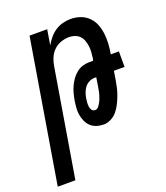

<svg xmlns="http://www.w3.org/2000/svg" viewBox="-167 -622 803 931"><g transform="rotate(-20 235.0 -156.5)"><path d="M-30 215 92 -520H183L170 -441Q180 -459 194 -476Q208 -493 226 -505Q244 -517 265 -522.5Q286 -528 306 -528Q332 -528 356 -519.5Q380 -511 397.5 -493.5Q415 -476 424 -453Q433 -430 436 -404.5Q439 -379 437.5 -352.5Q436 -326 431 -300H473V-220H418L411 -176Q408 -157 403.5 -137.5Q399 -118 392 -99.5Q385 -81 376 -62.5Q367 -44 354 -28Q341 -12 322 -2Q303 8 284 8Q265 8 247.5 2.5Q230 -3 217.5 -14.5Q205 -26 197.5 -42.5Q190 -59 187 -76.5Q184 -94 185.5 -113Q187 -132 190 -151Q193 -168 197.5 -185Q202 -202 209.5 -218.5Q217 -235 227.5 -250Q238 -265 252.5 -277Q267 -289 284 -294.5Q301 -300 318 -300H340L343 -313Q345 -328 346 -343.5Q347 -359 345 -374Q343 -389 338 -403Q333 -417 323 -427.5Q313 -438 298.5 -443Q284 -448 269 -448Q248 -448 226.5 -440.5Q205 -433 189 -417Q173 -401 164.5 -380Q156 -359 153 -338L61 215ZM268 -72Q278 -72 285 -80.5Q292 -89 297 -98Q302 -107 305.5 -117Q309 -127 312 -136.5Q315 -146 316.5 -156Q318 -166 320 -176L327 -220H318Q304 -220 290 -213Q276 -206 267 -194Q258 -182 253 -168Q248 -154 246 -140Q244 -129 243.5 -119Q243 -109 244 -99Q245 -89 251 -80.5Q257 -72 268 -72Z"/></g></svg>

Font: Iosevka Term Curly Medium
Style: Italic
Weight: 500
Italic angle: -9°
Designer: Belleve Invis
Foundry: Belleve Invis
Version: Version 32.3.0